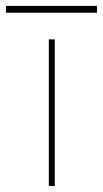

<svg xmlns="http://www.w3.org/2000/svg" viewBox="-117 -629 348 649"><path d="M48 0V-496H68V0ZM-97 -586V-609H211V-586Z"/></svg>

Font: DM Sans 36pt Thin
Style: Regular
Weight: 250
Designer: Colophon Foundry, Jonny Pinhorn
Foundry: Colophon Foundry
Version: Version 4.004;gftools[0.9.30]